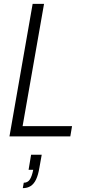

<svg xmlns="http://www.w3.org/2000/svg" viewBox="-20 -706 442 994"><path d="M29 0 149 -686H208L97 -53H353L344 0ZM98 268 103 240Q123 240 134 224Q145 208 152 173H128L141 95H196L184 162Q178 199 167 222.5Q156 246 139 257Q122 268 98 268Z"/></svg>

Font: Archivo Condensed ExtraLight
Style: Italic
Weight: 250
Width: 3
Italic angle: -10°
Designer: Hector Gatti
Foundry: Omnibus-Type
Version: Version 2.001